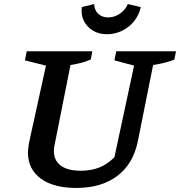

<svg xmlns="http://www.w3.org/2000/svg" viewBox="-20 -917 889 948"><path d="M357 11Q244 11 181 -35.5Q118 -82 118 -164Q118 -174 119.5 -185Q121 -196 123 -211L207 -593L103 -619L112 -664H436L428 -623Q407 -614 383.5 -607.5Q360 -601 328 -596L250 -204Q248 -194 247 -186.5Q246 -179 246 -172Q246 -125 280 -99.5Q314 -74 379 -74Q431 -74 471.5 -90.5Q512 -107 545 -141L642 -593L545 -619L554 -664H849L841 -623Q819 -614 793.5 -607.5Q768 -601 736 -596L661 -222Q639 -109 560 -49Q481 11 357 11ZM508 -748Q468 -748 438.5 -766Q409 -784 394 -814Q379 -844 384 -882L445 -897Q446 -867 465 -849Q484 -831 514 -831Q545 -831 572 -849.5Q599 -868 611 -897L675 -882Q667 -844 643 -813.5Q619 -783 583.5 -765.5Q548 -748 508 -748Z"/></svg>

Font: Piazzolla Thin
Style: Bold Italic
Weight: 700
Italic angle: -11.3°
Version: Version 2.005